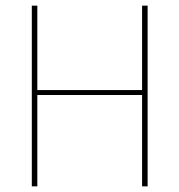

<svg xmlns="http://www.w3.org/2000/svg" viewBox="-20 -659 634 679"><path d="M112 -639V0H92.5V-639ZM502 -639V0H482.5V-639ZM103.5 -323V-340.5H493.5V-323Z"/></svg>

Font: Anek Kannada Thin
Style: Regular
Weight: 250
Version: Version 1.003